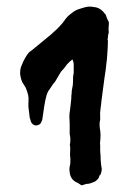

<svg xmlns="http://www.w3.org/2000/svg" viewBox="-20 -763 385 573"><path d="M228 -211Q223 -209 220 -212Q217 -214 214 -216Q211 -218 208 -219Q190 -228 188 -249Q186 -261 189 -270Q190 -275 190 -280.5Q190 -286 190 -292Q189 -295 189 -303Q189 -309 189.5 -315.5Q190 -322 189 -328Q188 -330 188.5 -331.5Q189 -333 189 -334Q191 -346 189 -358Q188 -360 188 -364Q188 -377 188 -389Q188 -401 187 -414Q187 -419 187.5 -424.5Q188 -430 189 -435Q190 -446 191.5 -456.5Q193 -467 193 -478Q194 -483 194 -488Q194 -493 195 -497Q198 -509 198 -520Q198 -525 198 -530Q198 -535 199 -540Q200 -543 200 -548V-571Q200 -577 197 -584Q197 -587 194 -584Q190 -581 187 -578Q184 -575 180 -571Q176 -565 171.5 -559.5Q167 -554 162 -549L153 -534Q150 -529 147 -523.5Q144 -518 139 -513L127 -495Q122 -489 119 -479Q117 -471 115 -462.5Q113 -454 112 -446Q111 -437 109.5 -428.5Q108 -420 107 -412Q107 -406 103 -398Q100 -391 91 -389Q82 -387 75 -395Q71 -401 71 -405Q68 -411 68 -418Q67 -428 65.5 -438Q64 -448 65 -458V-462Q66 -470 64 -479Q62 -488 59 -495Q58 -499 56 -502.5Q54 -506 52 -509Q46 -517 43.5 -525.5Q41 -534 40 -543Q40 -550 41 -556.5Q42 -563 45 -569Q47 -574 49.5 -579.5Q52 -585 55 -590Q59 -597 63.5 -603Q68 -609 75 -613Q89 -624 103 -636Q117 -648 131 -659Q139 -666 147 -673.5Q155 -681 162 -689Q164 -691 166.5 -694Q169 -697 171 -700Q181 -715 193 -723Q203 -732 216 -736Q223 -738 229 -740Q235 -742 242 -743Q253 -744 267 -741Q275 -739 281.5 -734Q288 -729 293 -722Q295 -721 295.5 -719Q296 -717 297 -715Q300 -705 304 -699Q305 -697 305 -692Q305 -689 304.5 -685.5Q304 -682 304 -679V-672Q305 -669 304.5 -666Q304 -663 303 -660Q302 -656 302 -649Q300 -646 302 -642Q302 -628 301 -613.5Q300 -599 299 -585L298 -578Q297 -567 295.5 -555Q294 -543 292 -532Q290 -515 287.5 -498Q285 -481 283 -464Q282 -451 280 -438.5Q278 -426 279 -413V-406Q276 -395 278 -380Q280 -370 280 -360.5Q280 -351 279 -341Q278 -335 279 -329Q279 -322 279 -315Q279 -308 280 -301Q280 -293 280.5 -285Q281 -277 282 -269Q283 -265 283.5 -261Q284 -257 283 -252Q282 -248 281 -244.5Q280 -241 277 -239Q276 -238 276 -236.5Q276 -235 275 -233Q271 -226 263 -221Q256 -218 250 -216Q244 -214 237 -214Z"/></svg>

Font: Lacquer
Style: Regular
Weight: 400
Designer: Eli Block, Niki Polyocan
Version: Version 1.100